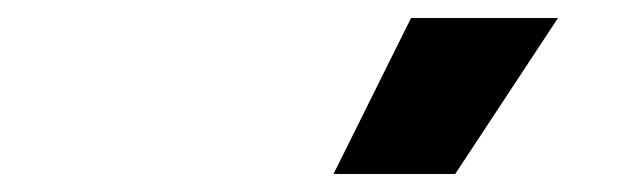

<svg xmlns="http://www.w3.org/2000/svg" viewBox="-20 -809 690 213"><path d="M350 -616 436 -789H599L485 -616Z"/></svg>

Font: Azeret Mono Thin
Style: Regular
Weight: 100
Designer: Martin Vácha
Foundry: Displaay
Version: Version 1.002